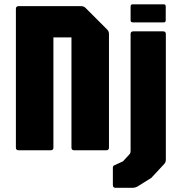

<svg xmlns="http://www.w3.org/2000/svg" viewBox="-20 -695 838 888"><path d="M66 0Q53.5 0 53.5 -12.5V-654Q53.5 -666.5 66 -666.5H355.5Q367.5 -666.5 375.5 -658.5L475.5 -558.5Q484 -550 484 -538.5V-12.5Q484 0 471.5 0H323Q310.5 0 310.5 -12.5V-522H227V-12.5Q227 0 214.5 0ZM514 173.5Q502 173.5 502 161V81Q502 72 509 69.5L549 51L578 19.5Q582 15 583 11.5Q584 8 584 3V-537.5Q584 -550 596.5 -550H734.5Q747 -550 747 -537.5V43.5Q747 56 738.5 64.5L680 127.5L618.5 166Q606.5 173.5 594.5 173.5ZM594 -591.5Q584 -591.5 584 -601.5V-665Q584 -675 594 -675H737.5Q746.5 -675 746.5 -665V-601.5Q746.5 -591.5 737.5 -591.5Z"/></svg>

Font: Jaro 24pt
Style: Regular
Weight: 400
Designer: Agyei Archer, Celine Hurka, Mirko Velimirović
Version: Version 1.000